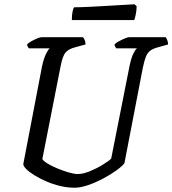

<svg xmlns="http://www.w3.org/2000/svg" viewBox="-20 -878 806 898"><path d="M329 0Q296 0 262 -8Q228 -16 197 -29.5Q166 -43 141.5 -58Q117 -73 103 -87Q89 -101 89 -111L177 -570Q185 -605 195.5 -626.5Q206 -648 213 -652H115Q113 -654 110 -659Q107 -664 107 -671Q114 -678 127.5 -685.5Q141 -693 154.5 -698.5Q168 -704 174 -704H368Q372 -700 376 -691Q380 -682 380 -670L332 -657Q301 -649 287 -633Q273 -617 264 -571L178 -134Q183 -125 202.5 -113Q222 -101 249 -90Q276 -79 301.5 -71.5Q327 -64 344 -64Q368 -64 400 -77Q432 -90 460.5 -107.5Q489 -125 500 -136L586 -570Q594 -608 604 -628Q614 -648 621 -652H524Q522 -654 519 -659Q516 -664 516 -671Q523 -678 537 -685.5Q551 -693 564.5 -698.5Q578 -704 583 -704H755Q758 -700 762 -691Q766 -682 766 -670L716 -656Q694 -650 681.5 -640Q669 -630 662 -612Q655 -594 648 -561L562 -115Q553 -102 526.5 -82.5Q500 -63 464.5 -44Q429 -25 393 -12.5Q357 0 329 0ZM316 -784Q316 -809 319.5 -824.5Q323 -840 327 -844Q357 -844 397.5 -846Q438 -848 480 -850.5Q522 -853 556.5 -855Q591 -857 609 -858L619 -849Q619 -830 615 -811Q611 -792 608 -784Z"/></svg>

Font: Texturina Medium 12pt Medium
Style: Italic
Weight: 500
Italic angle: -11°
Version: Version 1.002